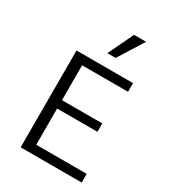

<svg xmlns="http://www.w3.org/2000/svg" viewBox="-215 -1018 1010 1130"><g transform="rotate(30 289.5 -453.5)"><path d="M109 0V-658H493V-599H181V-362H455V-305H181V-59H524V0ZM356 -907H438L330 -735H274Z"/></g></svg>

Font: LXGW Bright TC
Style: Regular
Weight: 400
Designer: Christian Thalmann (Catharsis Fonts)
Foundry: LXGW / Christian Thalmann (Catharsis Fonts) / Fontworks Inc.
Version: Version 5.501